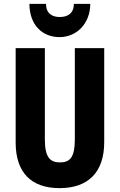

<svg xmlns="http://www.w3.org/2000/svg" viewBox="-20 -963 619 993"><path d="M447 -943H362C362 -893 329 -875 289 -875C248 -875 218 -895 218 -943H132C133 -831 201 -771 288 -771C374 -771 446 -838 447 -943ZM519 -228V-714H367V-242C367 -151 343 -123 290 -123C239 -123 212 -150 212 -241V-714H61V-226C61 -70 142 10 288 10C438 10 519 -74 519 -228Z"/></svg>

Font: Noto Sans Kannada ExtraCondensed ExtraBold
Style: Regular
Weight: 800
Width: 2
Designer: Jelle Bosma - Monotype Design Team
Foundry: Monotype Imaging Inc.
Version: Version 2.005